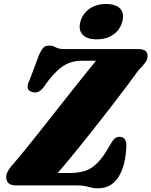

<svg xmlns="http://www.w3.org/2000/svg" viewBox="-20 -952 778 986"><path d="M371.5 0H61Q12 0 12 -43.5Q12 -60 24 -79Q36 -98 52.5 -115Q69.5 -134.5 100.5 -172.5Q131.5 -210.5 170.8 -260Q210 -309.5 253 -364Q296 -418.5 337.5 -471Q379 -523.5 414.2 -567.5Q449.5 -611.5 473 -640H400Q341.5 -640 297.2 -608Q253 -576 207 -508Q189 -483.5 172.8 -479Q156.5 -474.5 140.5 -481Q108 -493 132 -541L181.5 -672.5Q194.5 -700 204.8 -709Q215 -718 234 -718Q250 -718 266 -709Q282 -700 311.5 -700H687Q713.5 -700 725.8 -691.8Q738 -683.5 738 -663.5Q738 -647 724.8 -629.2Q711.5 -611.5 691.5 -591.5Q670 -561.5 632.2 -511Q594.5 -460.5 547.2 -399.5Q500 -338.5 450.5 -276Q401 -213.5 355.5 -158Q310 -102.5 276 -63.5H338Q381 -63.5 415 -73.8Q449 -84 480.2 -115.2Q511.5 -146.5 546 -209Q559 -232 569.5 -240.8Q580 -249.5 594 -249.5Q629 -249.5 629 -204Q625.5 -101 588.5 -43Q551.5 15 483 15Q463 15 449 11.2Q435 7.5 418 3.8Q401 0 371.5 0ZM476.5 -750Q426.5 -750 404 -774.2Q381.5 -798.5 393 -841Q404.5 -882.5 439.8 -907Q475 -931.5 525 -931.5Q575.5 -931.5 597.5 -907Q619.5 -882.5 608 -841Q597 -799 562 -774.5Q527 -750 476.5 -750Z"/></svg>

Font: Fraunces 9pt S000 Black
Style: Italic
Weight: 900
Italic angle: -16°
Version: Version 1.000; ttfautohint (v1.8.3)